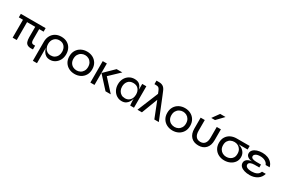

<svg xmlns="http://www.w3.org/2000/svg" viewBox="132 -2215 5702 3870"><g transform="rotate(30 2983.0 -280.5)"><path d="M524 -176Q524 -118 545 -100Q566 -82 620 -87V0Q542 8 501.5 -11Q461 -30 446.5 -72Q432 -114 432 -174V-417H242V0H147V-417H50V-499H627V-417H524Z M1018 11Q961 11 923 -13.5Q885 -38 862 -76Q839 -114 829 -157V200H733V-246Q733 -322 765 -382Q797 -442 855 -475.5Q913 -509 991 -509Q1072 -509 1130 -475.5Q1188 -442 1219 -383Q1250 -324 1250 -249Q1250 -172 1218 -113.5Q1186 -55 1133.5 -22Q1081 11 1018 11ZM991 -73Q1039 -73 1076 -95.5Q1113 -118 1133.5 -157.5Q1154 -197 1154 -249Q1154 -326 1111.5 -376Q1069 -426 991 -426Q921 -426 875 -377.5Q829 -329 829 -249Q829 -199 847.5 -159.5Q866 -120 902 -96.5Q938 -73 991 -73Z M1591 11Q1517 11 1456.5 -20Q1396 -51 1360 -109Q1324 -167 1324 -248Q1324 -330 1360 -388.5Q1396 -447 1456.5 -478Q1517 -509 1591 -509Q1664 -509 1724 -478Q1784 -447 1820 -388.5Q1856 -330 1856 -248Q1856 -167 1820 -109Q1784 -51 1724 -20Q1664 11 1591 11ZM1591 -72Q1636 -72 1674.5 -92.5Q1713 -113 1736.5 -152.5Q1760 -192 1760 -248Q1760 -305 1736.5 -345Q1713 -385 1674.5 -406Q1636 -427 1591 -427Q1546 -427 1507 -406Q1468 -385 1444 -345Q1420 -305 1420 -248Q1420 -192 1443.5 -152.5Q1467 -113 1506 -92.5Q1545 -72 1591 -72Z M1956 -499H2052V0H1956ZM2412 -499 2179 -277 2431 0H2309L2054 -279L2279 -499Z M2686 10Q2622 10 2569.5 -23Q2517 -56 2485.5 -114.5Q2454 -173 2454 -249Q2454 -325 2485.5 -383.5Q2517 -442 2572 -475.5Q2627 -509 2695 -509Q2776 -509 2818 -467.5Q2860 -426 2875 -360V-499H2971V0H2883Q2882 -3 2880.5 -21.5Q2879 -40 2877 -64Q2875 -88 2875 -109V-157Q2865 -114 2842 -76Q2819 -38 2781 -14Q2743 10 2686 10ZM2713 -73Q2766 -73 2802 -96.5Q2838 -120 2856.5 -159.5Q2875 -199 2875 -249Q2875 -329 2833 -377.5Q2791 -426 2713 -426Q2635 -426 2592.5 -376Q2550 -326 2550 -249Q2550 -197 2571 -157.5Q2592 -118 2628.5 -95.5Q2665 -73 2713 -73Z M3153 -700Q3208 -700 3246.5 -674.5Q3285 -649 3309 -590L3347 -499L3549 0H3445L3298 -373L3156 0H3052L3251 -485L3227 -544Q3212 -583 3191.5 -600.5Q3171 -618 3128 -618H3091V-700Z M3870 11Q3796 11 3735.5 -20Q3675 -51 3639 -109Q3603 -167 3603 -248Q3603 -330 3639 -388.5Q3675 -447 3735.5 -478Q3796 -509 3870 -509Q3943 -509 4003 -478Q4063 -447 4099 -388.5Q4135 -330 4135 -248Q4135 -167 4099 -109Q4063 -51 4003 -20Q3943 11 3870 11ZM3870 -72Q3915 -72 3953.5 -92.5Q3992 -113 4015.5 -152.5Q4039 -192 4039 -248Q4039 -305 4015.5 -345Q3992 -385 3953.5 -406Q3915 -427 3870 -427Q3825 -427 3786 -406Q3747 -385 3723 -345Q3699 -305 3699 -248Q3699 -192 3722.5 -152.5Q3746 -113 3785 -92.5Q3824 -72 3870 -72Z M4706 -499V-245Q4706 -123 4643.5 -56Q4581 11 4472 11Q4361 11 4298 -56Q4235 -123 4235 -245V-499H4331V-248Q4331 -163 4367 -117.5Q4403 -72 4472 -72Q4539 -72 4574.5 -117.5Q4610 -163 4610 -248V-499ZM4423 -601 4538 -761H4663L4510 -601Z M5074 11Q5000 11 4939.5 -20Q4879 -51 4843 -109Q4807 -167 4807 -248Q4807 -329 4843 -385Q4879 -441 4939.5 -470Q5000 -499 5074 -499H5376V-416H5165Q5240 -398 5289.5 -345.5Q5339 -293 5339 -215Q5339 -147 5303 -96Q5267 -45 5207 -17Q5147 11 5074 11ZM5074 -72Q5119 -72 5157.5 -90Q5196 -108 5219.5 -144.5Q5243 -181 5243 -238Q5243 -295 5219.5 -334.5Q5196 -374 5157.5 -395Q5119 -416 5074 -416Q5029 -416 4990 -398Q4951 -380 4927 -342.5Q4903 -305 4903 -248Q4903 -191 4926.5 -152Q4950 -113 4989 -92.5Q5028 -72 5074 -72Z M5665 11Q5597 11 5541.5 -5.5Q5486 -22 5453.5 -54.5Q5421 -87 5421 -136Q5421 -171 5441.5 -196.5Q5462 -222 5496.5 -236.5Q5531 -251 5573 -254Q5511 -256 5471 -285.5Q5431 -315 5431 -360Q5431 -407 5463 -440.5Q5495 -474 5549.5 -491.5Q5604 -509 5672 -509Q5738 -509 5794 -488Q5850 -467 5888.5 -426Q5927 -385 5939 -327H5846Q5830 -374 5781.5 -400.5Q5733 -427 5670 -427Q5602 -427 5566 -404.5Q5530 -382 5530 -351Q5530 -315 5568 -301.5Q5606 -288 5657 -288H5761V-220H5651Q5594 -220 5557 -202.5Q5520 -185 5520 -150Q5520 -121 5540.5 -103.5Q5561 -86 5594 -79Q5627 -72 5665 -72Q5728 -72 5778 -93.5Q5828 -115 5851 -174H5939Q5914 -84 5839.5 -36.5Q5765 11 5665 11Z"/></g></svg>

Font: Syne Medium
Style: Regular
Weight: 500
Designer: Lucas Descroix
Foundry: Bonjour Monde
Version: Version 2.200; ttfautohint (v1.8.4)